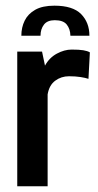

<svg xmlns="http://www.w3.org/2000/svg" viewBox="-20 -650 341 670"><path d="M169.9 -630.2Q234.1 -630.2 263.1 -600.8Q292 -571.3 292 -525.4H225.7Q225.1 -549.1 212.9 -564.3Q200.7 -579.5 171.2 -579.5Q145.1 -579.5 133.3 -564Q121.4 -548.4 121.4 -525.4H54.5Q54.5 -554.3 66.1 -577.9Q77.7 -601.6 103 -615.9Q128.3 -630.2 169.9 -630.2ZM40.2 0V-470H126.7L137 -421Q152 -448.6 178.3 -462.8Q204.6 -477 230 -477Q256.6 -477 270.8 -474.6Q285 -472.3 293.6 -467.3L288.7 -374.9Q277.7 -378.6 260.5 -381.2Q243.4 -383.9 220.8 -383.9Q193.7 -383.9 172.7 -368.4Q151.6 -352.9 146.2 -320.6V0Z"/></svg>

Font: Smooch Sans Thin
Style: Regular
Weight: 100
Designer: Robert E. Leuschke
Foundry: Robert E. Leuschke
Version: Version 1.010